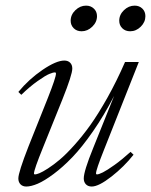

<svg xmlns="http://www.w3.org/2000/svg" viewBox="-20 -664 546 695"><path d="M451.2 -550.8Q433.6 -550.8 422.6 -561.8Q411.6 -572.8 411.6 -588.9Q411.6 -610.8 428.7 -627.2Q445.8 -643.6 467.3 -643.6Q484.4 -643.6 495.4 -632.8Q506.3 -622.1 506.3 -605.5Q506.3 -584 489.5 -567.4Q472.7 -550.8 451.2 -550.8ZM275.4 -550.8Q257.8 -550.8 246.8 -561.8Q235.8 -572.8 235.8 -588.9Q235.8 -610.8 252.9 -627.2Q270 -643.6 291.5 -643.6Q308.6 -643.6 319.8 -632.8Q331.1 -622.1 331.1 -605.5Q331.1 -584 314 -567.4Q296.9 -550.8 275.4 -550.8ZM75.2 11.2Q62 11.2 54.2 3.2Q46.4 -4.9 46.4 -18.1Q46.4 -40 83.5 -134.8L153.3 -309.6Q182.6 -383.8 182.6 -397.5Q182.6 -401.9 178.7 -401.9Q171.9 -401.9 158.2 -396.2Q144.5 -390.6 116.5 -370.8Q88.4 -351.1 57.1 -320.8L46.4 -331.1Q84.5 -377.4 134 -411.1Q183.6 -444.8 212.9 -444.8Q226.1 -444.8 233.9 -437Q241.7 -429.2 241.7 -416Q241.7 -393.6 206.1 -304.7L136.2 -131.3Q103 -49.8 103 -36.1Q103 -32.7 106.9 -32.7Q111.8 -32.7 122.8 -37.1Q133.8 -41.5 153.6 -54.2Q173.3 -66.9 196 -85.9Q218.8 -105 248 -137.5Q277.3 -169.9 306.4 -210.4Q335.4 -251 368.9 -310.5Q402.3 -370.1 432.6 -439.5H482.4L356 -120.6Q327.6 -49.3 327.6 -36.6Q327.6 -32.7 331.1 -32.7Q337.4 -32.7 352.3 -40Q367.2 -47.4 394.8 -67.1Q422.4 -86.9 452.6 -114.3L463.4 -104Q429.7 -61 383.5 -24.9Q337.4 11.2 312 11.2Q298.8 11.2 291 3.2Q283.2 -4.9 283.2 -18.1Q283.2 -44.4 317.4 -128.4L393.1 -316.9Q356.9 -246.6 316.9 -189Q276.9 -131.3 242.2 -95.2Q207.5 -59.1 174.1 -34.2Q140.6 -9.3 116.5 1Q92.3 11.2 75.2 11.2Z"/></svg>

Font: Elstob Light
Style: Italic
Weight: 300
Italic angle: -20°
Designer: Peter S. Baker
Version: Version 1.015